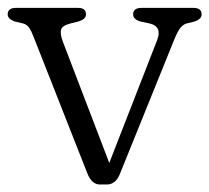

<svg xmlns="http://www.w3.org/2000/svg" viewBox="-20 -470 544 499"><path d="M257.5 9.5H239.5Q218.5 9.5 207 -19.5L68 -372.5Q62 -388.5 56 -397.5Q50 -406.5 40 -409L19 -414Q0 -420.5 0 -432.5Q0 -449.5 21.5 -449.5H183Q203.5 -449.5 203.5 -432.5Q203.5 -420 183 -414L163 -409Q141 -403.5 138.5 -392Q136 -380.5 144 -360L264 -46.5L388.5 -366Q402 -401 369 -409L345.5 -414Q326 -419.5 326 -432.5Q326 -449.5 348 -449.5H483Q504 -449.5 504 -432.5Q504 -420.5 485.5 -414L465 -409Q456 -406.5 448.8 -397.5Q441.5 -388.5 433 -367.5L291 -16.5Q280 9.5 257.5 9.5Z"/></svg>

Font: Fraunces 72pt S100 Light
Style: Regular
Weight: 300
Version: Version 1.000; ttfautohint (v1.8.3)